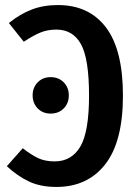

<svg xmlns="http://www.w3.org/2000/svg" viewBox="-20 -725 541 759"><path d="M466 -347Q466 -165 396 -75.5Q326 14 203 14Q140 14 94.5 -7.5Q49 -29 7 -68L70 -139Q103 -113 130.5 -100Q158 -87 196 -87Q263 -87 297.5 -145.5Q332 -204 332 -347Q332 -493 300 -550.5Q268 -608 203 -608Q168 -608 140 -596.5Q112 -585 74 -560L15 -634Q60 -670 106 -687.5Q152 -705 209 -705Q332 -705 399 -616.5Q466 -528 466 -347ZM252 -348Q252 -317 232 -296.5Q212 -276 180 -276Q149 -276 129 -296.5Q109 -317 109 -348Q109 -379 129 -399.5Q149 -420 180 -420Q212 -420 232 -399.5Q252 -379 252 -348Z"/></svg>

Font: Fira Sans Compressed Medium
Style: Regular
Weight: 500
Width: 1
Designer: bBox Type GmbH & Carrois Corporate GbR & Edenspiekermann AG
Foundry: bBox Type GmbH & Carrois Corporate GbR & Edenspiekermann AG
Version: Version 4.301